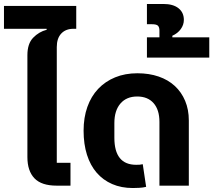

<svg xmlns="http://www.w3.org/2000/svg" viewBox="-55 -935 1074 967"><path d="M230 0Q154 0 118.5 -37Q83 -74 83 -144V-657Q83 -715 112 -745Q141 -775 180 -785V-790H-35V-905H329V-790H315Q276 -790 253.5 -766Q231 -742 231 -698V-115H300V0Z M614 12Q556 12 510 -8Q464 -28 432 -65Q400 -102 383 -155.5Q366 -209 366 -277Q366 -343 385 -396.5Q404 -450 439.5 -487.5Q475 -525 525 -545.5Q575 -566 637 -566Q696 -566 744 -549.5Q792 -533 825.5 -502Q859 -471 877.5 -427Q896 -383 896 -328V0H748V-321Q748 -382 718.5 -415.5Q689 -449 636 -449Q582 -449 551.5 -413.5Q521 -378 521 -315V-241Q521 -105 631 -105Q641 -105 648.5 -105.5Q656 -106 664 -108L681 6Q666 10 646 11Q626 12 614 12Z M685 -747H748V-781Q748 -798 740.5 -805.5Q733 -813 710 -813H685V-915H768Q817 -915 844 -893.5Q871 -872 871 -835Q871 -810 855.5 -788.5Q840 -767 813 -755V-747H999V-645H685Z"/></svg>

Font: IBM-Poppins
Style: Poppins-Bold
Weight: 700
Designer: Mike Abbink, Paul van der Laan, Pieter van Rosmalen, Ben Mitchell, Mark Frömberg
Foundry: Bold Monday
Version: Version 1.1